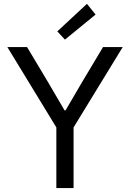

<svg xmlns="http://www.w3.org/2000/svg" viewBox="-20 -960 664 980"><path d="M267.6 -309.6 17.6 -719.7H118.2L225.6 -540L309.6 -396.5H314.5L398.4 -540L505.9 -719.7H606.4L355.5 -309.6V0H267.6ZM272.5 -799.8 423.8 -940.4 467.8 -885.7 311.5 -757.8Z"/></svg>

Font: Reddit Sans Chocolate
Style: Regular
Weight: 400
Designer: Stephen Hutchings
Foundry: Reddit
Version: Version 1.013